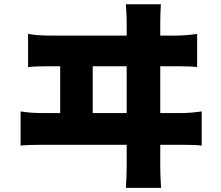

<svg xmlns="http://www.w3.org/2000/svg" viewBox="-20 -822 1040 905"><path d="M417 -289.1H577.1V-509.8H417ZM735.4 -289.1H832Q877.9 -289.1 930.7 -296.9V-135.7Q901.4 -139.6 832 -139.6H735.4V-32.2Q735.4 3.9 739.3 63.5H573.2Q577.1 5.9 577.1 -30.3V-139.6H180.7Q112.3 -139.6 77.1 -135.7V-296.9Q121.1 -289.1 180.7 -289.1H263.7V-509.8H216.8Q147.5 -509.8 112.3 -505.9V-662.1Q156.2 -654.3 216.8 -654.3H577.1V-719.7Q577.1 -750 573.2 -801.8H738.3Q735.4 -755.9 735.4 -719.7V-654.3H809.6Q854.5 -654.3 909.2 -662.1V-505.9Q878.9 -509.8 809.6 -509.8H735.4Z"/></svg>

Font: Gen Shin Gothic Monospace Heavy
Style: Bold
Weight: 800
Designer: [Source Han Sans]
Ryoko NISHIZUKA  (kana & ideographs); Paul D. Hunt (Latin, Greek & Cyrillic); Wenlong ZHANG  (bopomofo
Version: Version 1.002.20150607